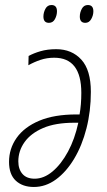

<svg xmlns="http://www.w3.org/2000/svg" viewBox="-20 -735 426 765"><path d="M115 10Q70 10 43 -15Q16 -40 16 -90Q16 -143 46.5 -186Q77 -229 136.5 -254Q196 -279 284 -279H297Q304 -318 304 -365Q304 -505 196 -505Q167 -505 141.5 -496.5Q116 -488 93 -475L94 -512Q114 -523 141.5 -531Q169 -539 204 -539Q266 -539 304 -497.5Q342 -456 342 -369Q342 -292 324.5 -223.5Q307 -155 275.5 -102.5Q244 -50 203 -20Q162 10 115 10ZM118 -23Q155 -23 189.5 -52Q224 -81 251 -131Q278 -181 292 -246H276Q201 -246 152 -225Q103 -204 78 -169Q53 -134 53 -92Q53 -61 69.5 -42Q86 -23 118 -23ZM320 -644Q298 -644 298 -669Q298 -685 306 -700Q314 -715 330 -715Q352 -715 352 -690Q352 -674 343.5 -659Q335 -644 320 -644ZM175 -644Q153 -644 153 -669Q153 -685 161 -700Q169 -715 185 -715Q207 -715 207 -690Q207 -674 199 -659Q191 -644 175 -644Z"/></svg>

Font: Noto Sans Condensed ExtraLight
Style: Italic
Weight: 200
Width: 3
Italic angle: -12°
Designer: Monotype Design Team
Foundry: Monotype Imaging Inc.
Version: Version 2.013; ttfautohint (v1.8.4.7-5d5b)